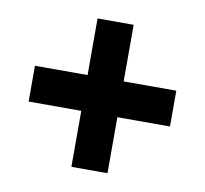

<svg xmlns="http://www.w3.org/2000/svg" viewBox="-61 -728 661 618"><g transform="rotate(10 269.5 -419.5)"><path d="M210 -360H38V-477H210V-662H328V-477H500V-360H328V-177H210Z"/></g></svg>

Font: Noto Sans Telugu UI SemiCondensed ExtraBold
Style: Regular
Weight: 800
Width: 4
Designer: Jelle Bosma - Monotype Design Team
Foundry: Monotype Imaging Inc.
Version: Version 2.005; ttfautohint (v1.8.4.7-5d5b)